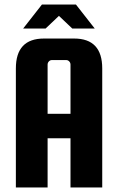

<svg xmlns="http://www.w3.org/2000/svg" viewBox="-20 -827 525 847"><path d="M307 -657Q431 -657 431 -525V0H291V-217H190V0H50V-525Q50 -657 174 -657ZM190 -325H291V-542Q291 -550 285.5 -556Q280 -562 272 -562H209Q201 -562 195.5 -556Q190 -550 190 -542ZM398 -701H299L240 -757L181 -701H82L165 -807H315Z"/></svg>

Font: Squada One
Style: Regular
Weight: 400
Version: Version 1.001